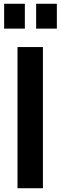

<svg xmlns="http://www.w3.org/2000/svg" viewBox="-20 -1000 322 1020"><path d="M2 -848V-980H112V-848ZM172 -848V-980H282V-848ZM208 0H73V-750H208Z"/></svg>

Font: Mohave Bold
Style: Regular
Weight: 700
Designer: Gumpita Rahayu
Foundry: Tokotype
Version: Version 2.002;PS 002.002;hotconv 1.0.88;makeotf.lib2.5.64775